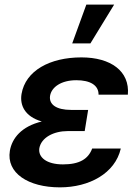

<svg xmlns="http://www.w3.org/2000/svg" viewBox="-20 -801 601 831"><path d="M361.5 -325.3H288C222.7 -325.3 191.1 -349.4 196.7 -386.4C203.1 -424.4 245.4 -453.8 310.4 -453.8C370.4 -453.8 407 -432.2 406.6 -391.3H533.4C542.3 -493.3 459.2 -552.6 332.4 -552.6C195.7 -552.6 90.2 -495 73.2 -394.2C65.3 -346.6 86.3 -296.9 160.9 -275.2C72.4 -253.9 32 -202.4 22.7 -148.4C6.7 -52.2 101.9 9.9 239.3 9.9C366.1 9.9 478 -50.4 502.8 -158H378.9C361.9 -112.6 323.9 -89.5 252.5 -89.5C181.5 -89.5 144.5 -120 150.2 -159.4C158.7 -206 212.4 -233.7 273.4 -233.7H346.6ZM292.6 -613.3H371.4L474.1 -781.2H353.7Z"/></svg>

Font: Margiela Sans Semi Bold
Style: Italic
Weight: 600
Italic angle: -9.39999°
Designer: Stefan Endress, Andreas Faust
Version: Version 1.100;FEAKit 1.0